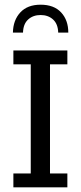

<svg xmlns="http://www.w3.org/2000/svg" viewBox="-20 -798 344 818"><path d="M37 0V-59H111V-524H37V-583H267V-524H193V-59H267V0ZM35 -659Q36 -712 66.5 -745Q97 -778 153 -778Q210 -778 240.5 -745Q271 -712 271 -659H228Q227 -696 206 -715Q185 -734 153 -734Q121 -734 100 -715Q79 -696 78 -659Z"/></svg>

Font: Rokkitt SemiBold
Style: Regular
Weight: 400
Version: Version 3.103